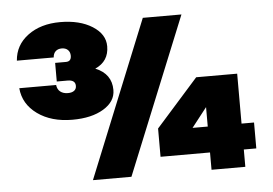

<svg xmlns="http://www.w3.org/2000/svg" viewBox="-49 -727 1128 793"><g transform="rotate(-5 515.5 -331.0)"><path d="M191.9 -418.9V-496.1H236.8Q258.8 -496.1 258.8 -520Q258.8 -535.2 249.5 -544.2Q240.2 -553.2 224.1 -553.2Q208 -553.2 198.5 -544.2Q189 -535.2 188 -519H35.2Q40 -583.5 93 -622.8Q146 -662.1 227.1 -662.1Q307.6 -662.1 359.9 -629.2Q412.1 -596.2 412.1 -545.9Q412.1 -483.4 355 -458Q421.9 -430.7 421.9 -363.8Q421.9 -315.9 372.3 -285.9Q322.8 -255.9 243.2 -255.9Q155.8 -255.9 98.4 -297.1Q41 -338.4 35.2 -404.8H188Q189.9 -386.7 202.1 -377Q214.4 -367.2 233.9 -367.2Q250.5 -367.2 259.8 -374.3Q269 -381.3 269 -394Q269 -418.9 236.8 -418.9ZM568.8 -649.9H729L464.8 0H305.2ZM937 -71.8V0H796.9V-71.8H591.8V-189L767.1 -386.2H937V-179.2H988.8V-71.8ZM796.9 -179.2V-259.8L733.9 -179.2Z"/></g></svg>

Font: Overused Grotesk Black
Style: Regular
Weight: 900
Version: Version 0.002